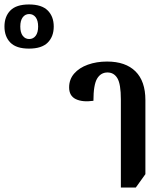

<svg xmlns="http://www.w3.org/2000/svg" viewBox="-294 -835 734 861"><path d="M-164 -617Q-221 -617 -247.5 -644Q-274 -671 -274 -716Q-274 -761 -247.5 -788Q-221 -815 -164 -815Q-107 -815 -80 -788Q-53 -761 -53 -716Q-53 -671 -80 -644Q-107 -617 -164 -617ZM-163 -660Q-145 -660 -134 -674.5Q-123 -689 -123 -716Q-123 -743 -134 -757.5Q-145 -772 -163 -772Q-181 -772 -192 -757.5Q-203 -743 -203 -716Q-203 -689 -192 -674.5Q-181 -660 -163 -660ZM248 6V-389Q248 -458 232.5 -484Q217 -510 188 -510Q158 -510 141.5 -482.5Q125 -455 125 -383Q76 -376 46 -390.5Q16 -405 16 -443Q16 -479 38.5 -505Q61 -531 100 -545Q139 -559 186 -559Q269 -559 313.5 -515Q358 -471 358 -386V-54L315 6Z"/></svg>

Font: Noto Serif Thai ExtraCondensed SemiBold
Style: Regular
Weight: 600
Width: 2
Designer: Monotype Design Team
Foundry: Monotype Imaging Inc.
Version: Version 2.001; ttfautohint (v1.8.4.7-5d5b)